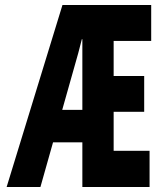

<svg xmlns="http://www.w3.org/2000/svg" viewBox="-20 -747 640 767"><path d="M6.5 0 229.5 -727H309L352.5 -713.5L309 -590.5H307L292.5 -534.5L141.5 0ZM309 0V-727H584V-583.5H403.5L434 -620.5V-412L403.5 -443.5H556V-300.5H398.5L434 -331.5V-107L403.5 -144.5H577.5V0ZM101 -178.5 156 -308H317V-178.5Z"/></svg>

Font: Spline Sans Mono
Style: Regular
Weight: 400
Monospace: yes
Designer: Eben Sorkin, Mirko Velimirovic
Foundry: Sorkin Type
Version: Version 1.004